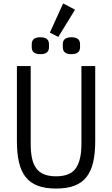

<svg xmlns="http://www.w3.org/2000/svg" viewBox="-20 -1081 651 1113"><path d="M158 -698V-246Q158 -199 165.5 -164Q173 -129 190 -105.5Q207 -82 235.5 -70.5Q264 -59 305 -59Q387 -59 419.5 -105.5Q452 -152 452 -246V-698H532V-262Q532 -192 520 -140.5Q508 -89 481.5 -55Q455 -21 411.5 -4.5Q368 12 305 12Q242 12 198.5 -4.5Q155 -21 128.5 -55Q102 -89 90 -140.5Q78 -192 78 -262V-698ZM318 -867 269 -892 346 -1061 415 -1025ZM214 -767Q164 -767 164 -807V-825Q164 -865 214 -865Q264 -865 264 -825V-807Q264 -767 214 -767ZM394 -767Q344 -767 344 -807V-825Q344 -865 394 -865Q444 -865 444 -825V-807Q444 -767 394 -767Z"/></svg>

Font: IBM Plex Sans Cond
Style: Regular
Weight: 400
Width: 3
Designer: Mike Abbink, Paul van der Laan, Pieter van Rosmalen
Foundry: Bold Monday
Version: Version 1.3